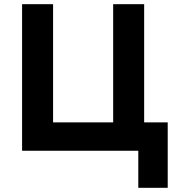

<svg xmlns="http://www.w3.org/2000/svg" viewBox="-20 -720 846 917"><path d="M85.5 0V-700H233.5V-135.5H520.5V-700H668.5V0ZM640.5 177V0H579.5V-135.5H781V177Z"/></svg>

Font: Geologica SemiBold
Style: Regular
Weight: 600
Designer: Sindre Bremnes, Frode Helland
Foundry: Monokrom Skriftforlag AS
Version: Version 1.010;gftools[0.9.28]